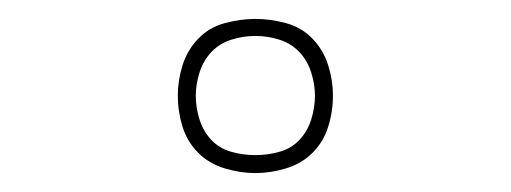

<svg xmlns="http://www.w3.org/2000/svg" viewBox="-20 -763 540 203"><path d="M250 -580Q234 -580 217.5 -585Q201 -590 189.5 -601.5Q178 -613 173 -629Q168 -645 168 -662Q168 -678 173 -694Q178 -710 189.5 -722Q201 -734 217.5 -738.5Q234 -743 250 -743Q266 -743 282.5 -738.5Q299 -734 310.5 -722Q322 -710 327 -694Q332 -678 332 -662Q332 -645 327 -629Q322 -613 310.5 -601.5Q299 -590 282.5 -585Q266 -580 250 -580ZM250 -599Q263 -599 275.5 -602.5Q288 -606 296.5 -615Q305 -624 309 -636.5Q313 -649 313 -662Q313 -674 309 -686.5Q305 -699 296.5 -708Q288 -717 275.5 -721Q263 -725 250 -725Q237 -725 224.5 -721Q212 -717 203.5 -708Q195 -699 191 -686.5Q187 -674 187 -662Q187 -649 191 -636.5Q195 -624 203.5 -615Q212 -606 224.5 -602.5Q237 -599 250 -599Z"/></svg>

Font: Iosevka Curly Slab Thin
Style: Regular
Weight: 100
Monospace: yes
Designer: Belleve Invis
Foundry: Belleve Invis
Version: Version 22.1.2; ttfautohint (v1.8.4)